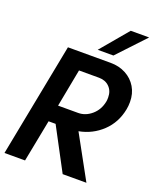

<svg xmlns="http://www.w3.org/2000/svg" viewBox="-161 -983 886 1079"><g transform="rotate(20 281.5 -444.0)"><path d="M131 -680H387Q437 -680 477.5 -658.5Q518 -637 541 -598.5Q564 -560 564 -510Q564 -486 560 -466Q544 -382 486 -327Q428 -272 348 -257L489 0H347L213 -252H171L122 0H-1ZM311 -353Q355 -353 391.5 -384.5Q428 -416 438 -467Q440 -476 440 -492Q440 -531 416 -555Q392 -579 354 -579H234L191 -353ZM431 -888H541L387 -724H293Z"/></g></svg>

Font: Teachers SemiBold
Style: Italic
Weight: 600
Designer: Alfredo Marco Pradil & Chank Diesel
Version: Version 0.009